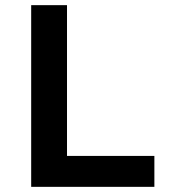

<svg xmlns="http://www.w3.org/2000/svg" viewBox="-20 -725 661 745"><path d="M101 0V-705H240V-120H579V0Z"/></svg>

Font: Nunito Sans 6pt
Style: Bold
Weight: 700
Version: Version 3.101;gftools[0.9.27]